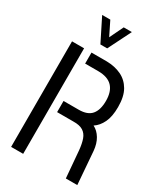

<svg xmlns="http://www.w3.org/2000/svg" viewBox="-223 -1011 953 1103"><g transform="rotate(30 253.5 -459.0)"><path d="M192 -766 116 -918H170L215 -827L259 -918H313L237 -766ZM405 0 390 -178Q386 -220 376 -248.5Q366 -277 343 -291.5Q320 -306 278 -305H171V-379H272Q330 -379 356 -410Q382 -441 382 -501Q382 -563 351.5 -595Q321 -627 257 -627H171V-700H273Q327 -699 369 -679Q411 -659 435.5 -617Q460 -575 460 -505Q460 -442 441 -402.5Q422 -363 391 -343Q421 -328 440.5 -295.5Q460 -263 464 -217L481 0ZM42 0V-700H122V0Z"/></g></svg>

Font: Stick No Bills
Style: Regular
Weight: 400
Version: Version 2.000